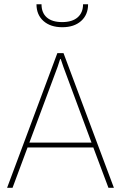

<svg xmlns="http://www.w3.org/2000/svg" viewBox="-20 -892 578 912"><path d="M495.1 0 423.3 -191.4H110.8L39.6 0H13.7L252.4 -639.6H281.7L521 0ZM253.9 -575.2 119.6 -214.8H414.6L280.8 -575.2L268.6 -611.3H265.6ZM374.5 -871.6H398.4Q398.4 -821.8 365.2 -792.2Q332 -762.7 275.9 -762.7Q219.7 -762.7 186.5 -792.2Q153.3 -821.8 153.3 -871.6H177.2Q177.2 -831.1 202.4 -809.1Q227.5 -787.1 275.4 -787.1Q323.2 -787.1 348.9 -809.6Q374.5 -832 374.5 -871.6Z"/></svg>

Font: Yantramanav Thin
Style: Regular
Weight: 250
Version: Version 1.001;PS 1.0;hotconv 1.0.72;makeotf.lib2.5.5900; ttf